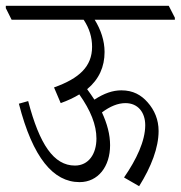

<svg xmlns="http://www.w3.org/2000/svg" viewBox="-48 -643 622 661"><path d="M226 -16C290 -16 331 -70 331 -143C331 -180 321 -217 303 -256C331 -277 358 -288 384 -288C427 -288 452 -256 452 -212C452 -158 422 -94 379 -32L431 -2C473 -69 498 -135 498 -192C498 -231 484 -264 460 -291C438 -316 410 -332 370 -332C340 -332 311 -322 277 -300C269 -312 261 -324 252 -336C293 -370 312 -413 312 -464C312 -503 299 -541 278 -575H554V-582L533 -623H-28V-615L-8 -575H240C260 -545 269 -514 269 -482C269 -414 225 -373 138 -342L161 -288C186 -297 207 -307 225 -318C264 -263 284 -213 284 -166C284 -113 257 -73 210 -73C137 -73 88 -146 49 -295L17 -286C65 -99 136 -16 226 -16Z"/></svg>

Font: Noto Serif Devanagari ExtraCondensed Light
Style: Regular
Weight: 300
Width: 2
Designer: Universal Thirst, Indian Type Foundry and the Monotype Design Team
Foundry: Monotype Imaging Inc.
Version: Version 2.004